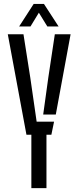

<svg xmlns="http://www.w3.org/2000/svg" viewBox="-20 -978 408 998"><path d="M143 0V-277.5H117.5L20.5 -800H102L137.5 -574L170.5 -345.5H261L247 -277.5H221.5V0ZM204.5 -382.5 231 -574 265 -800H347L270 -382.5ZM79.5 -840.5 155 -957.5H208.5L284.5 -840.5H226L182 -912L138.5 -840.5Z"/></svg>

Font: Big Shoulders Stencil Text Thin
Style: Regular
Weight: 400
Version: Version 2.001